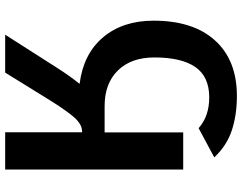

<svg xmlns="http://www.w3.org/2000/svg" viewBox="-117 -611 936 742"><g transform="rotate(-90 351.0 -240.0)"><path d="M66.9 -688H210.9V-390.6Q225.6 -390.6 238 -396.7Q250.5 -402.8 265.6 -418Q275.9 -429.2 294.2 -454.3Q312.5 -479.5 336.9 -519L441.4 -688H587.9L458.5 -485.4Q429.7 -439.9 397.9 -400.4Q513.7 -385.7 577.9 -309.6Q642.1 -233.4 642.1 -114.3Q642.1 38.6 565.7 123Q489.3 207.5 351.1 207.5Q277.8 207.5 218.5 188Q159.2 168.5 113.8 120.1L226.6 59.6Q272.9 100.6 345.7 100.6Q425.8 100.6 462.9 46.9Q500 -6.8 500 -111.3Q500 -201.2 449.7 -252.4Q399.4 -303.7 312 -303.7H210.4V0H66.9Z"/></g></svg>

Font: Arimo
Style: Bold
Weight: 700
Designer: Steve Matteson
Foundry: Monotype Imaging Inc.
Version: Version 1.33